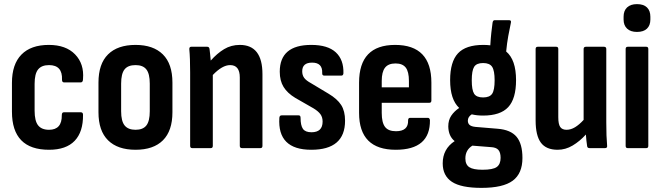

<svg xmlns="http://www.w3.org/2000/svg" viewBox="-20 -719 3213 932"><path d="M218 8Q38 8 38 -177V-317Q38 -407 84 -454Q130 -501 217 -501Q300 -501 344.5 -455Q389 -409 383 -336Q383 -319 372 -319H291Q281 -319 281 -332Q284 -403 218 -403Q182 -403 165 -382Q148 -361 148 -312V-182Q148 -132 165 -110.5Q182 -89 218 -89Q281 -89 280 -160Q280 -174 290 -174H372Q383 -174 383 -162Q384 -79 342.5 -35.5Q301 8 218 8Z M638 8Q551 8 504.5 -38Q458 -84 458 -174V-318Q458 -409 504.5 -455Q551 -501 638 -501Q724 -501 770.5 -455Q817 -409 817 -318V-174Q817 -84 771 -38Q725 8 638 8ZM638 -89Q674 -89 690.5 -110Q707 -131 707 -179V-313Q707 -361 690.5 -382Q674 -403 638 -403Q601 -403 584.5 -382Q568 -361 568 -313V-179Q568 -131 585 -110Q602 -89 638 -89Z M913 0Q903 0 903 -11V-367Q903 -401 902 -430Q901 -459 899 -479Q898 -492 908 -492H986Q995 -492 997 -482Q998 -471 1000 -456Q1002 -441 1003 -425Q1034 -460 1068 -480.5Q1102 -501 1144 -501Q1254 -501 1254 -359V-11Q1254 0 1244 0H1155Q1144 0 1144 -11V-343Q1144 -403 1097 -403Q1059 -403 1013 -355V-11Q1013 0 1003 0Z M1491 8Q1326 8 1336 -147Q1337 -159 1347 -159H1430Q1439 -159 1439 -147Q1439 -110 1450.5 -93.5Q1462 -77 1492 -77Q1546 -77 1546 -129Q1546 -150 1535.5 -164.5Q1525 -179 1502 -193L1413 -244Q1375 -267 1356.5 -297Q1338 -327 1338 -371Q1338 -501 1491 -501Q1571 -501 1610 -465Q1649 -429 1647 -363Q1646 -352 1637 -352H1554Q1543 -352 1544 -365Q1546 -415 1495 -415Q1447 -415 1447 -373Q1447 -354 1456.5 -341Q1466 -328 1490 -315L1575 -264Q1617 -239 1636 -209.5Q1655 -180 1655 -133Q1655 8 1491 8Z M1901 8Q1723 8 1723 -171V-318Q1723 -501 1898 -501Q2074 -501 2074 -318V-231Q2074 -220 2064 -220H1833V-171Q1833 -124 1849 -103Q1865 -82 1902 -82Q1963 -82 1961 -135Q1961 -147 1971 -147H2057Q2065 -147 2067 -136Q2069 8 1901 8ZM1833 -295H1965V-326Q1965 -371 1949.5 -391Q1934 -411 1900 -411Q1865 -411 1849 -390.5Q1833 -370 1833 -326Z M2325 -158Q2294 -158 2270 -164Q2251 -152 2251 -133Q2251 -120 2259.5 -112.5Q2268 -105 2288 -103L2396 -94Q2459 -89 2487.5 -55Q2516 -21 2516 48Q2516 123 2469 158Q2422 193 2317 193Q2218 193 2173.5 163.5Q2129 134 2129 74Q2129 4 2187 -34Q2157 -58 2156 -105Q2156 -136 2170.5 -157.5Q2185 -179 2209 -195Q2165 -236 2165 -330Q2165 -419 2203 -460Q2241 -501 2326 -501Q2344 -501 2360 -499Q2362 -533 2365 -560.5Q2368 -588 2371 -609Q2373 -621 2381 -621H2451Q2463 -621 2460 -609Q2453 -576 2447 -543Q2441 -510 2437 -469Q2485 -429 2485 -330Q2485 -240 2447 -199Q2409 -158 2325 -158ZM2325 -246Q2357 -246 2369 -264Q2381 -282 2381 -329Q2381 -376 2369 -394.5Q2357 -413 2325 -413Q2293 -413 2281.5 -394.5Q2270 -376 2270 -329Q2270 -282 2281.5 -264Q2293 -246 2325 -246ZM2322 105Q2373 105 2391.5 91.5Q2410 78 2410 47Q2410 21 2399 8.5Q2388 -4 2361 -5L2273 -12Q2239 9 2239 50Q2239 80 2258 92.5Q2277 105 2322 105Z M2687 8Q2631 8 2605.5 -26.5Q2580 -61 2580 -134V-481Q2580 -492 2590 -492H2680Q2690 -492 2690 -481V-150Q2690 -116 2699.5 -102.5Q2709 -89 2730 -89Q2751 -89 2771.5 -101.5Q2792 -114 2813 -137V-481Q2813 -492 2824 -492H2912Q2923 -492 2923 -481V-125Q2923 -90 2924 -62Q2925 -34 2927 -13Q2929 0 2917 0H2842Q2831 0 2830 -10Q2826 -36 2824 -66Q2794 -33 2759.5 -12.5Q2725 8 2687 8Z M3027 0Q3017 0 3017 -11V-481Q3017 -492 3027 -492H3117Q3127 -492 3127 -481V-11Q3127 0 3117 0ZM3072 -564Q3041 -564 3024 -580Q3007 -596 3007 -624V-638Q3007 -667 3024 -683Q3041 -699 3072 -699Q3104 -699 3120.5 -683Q3137 -667 3137 -638V-624Q3137 -596 3120.5 -580Q3104 -564 3072 -564Z"/></svg>

Font: Sofia Sans Condensed
Style: Bold
Weight: 700
Designer: Botio Nikoltchev, Ani Petrova
Foundry: lettersoup
Version: Version 4.101; ttfautohint (v1.8.4.7-5d5b)